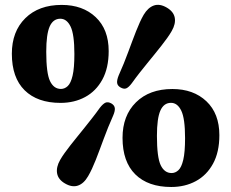

<svg xmlns="http://www.w3.org/2000/svg" viewBox="-20 -738 937 778"><path d="M230 -718.1Q315.4 -718.1 367.9 -668.4Q420.4 -618.7 420.4 -531.1Q420.4 -462.4 394.7 -415.5Q369.1 -368.6 325.1 -344.9Q281.2 -321.1 225.3 -321.1Q131.5 -321.1 79.7 -372.3Q28 -423.5 28 -520.1Q28 -610.4 82.5 -664.2Q137.1 -718.1 230 -718.1ZM281.4 -519.1Q281.4 -598.8 266 -630.5Q250.6 -662.1 224.4 -662.1Q195.3 -662.1 181.3 -630.7Q167.4 -599.2 167.4 -528.1Q167.4 -441.5 182.6 -409.6Q197.9 -377.6 226.9 -377.6Q242.1 -377.6 254.5 -389.2Q266.9 -400.8 274.1 -431.3Q281.4 -461.8 281.4 -519.1ZM514 -400.7Q501.8 -384.4 491.9 -380.1Q482 -375.7 467.7 -384Q455.9 -391 454.6 -402.1Q453.3 -413.3 460.7 -431.9Q471.8 -456.5 481.5 -480.5Q491.2 -504.5 499.6 -527.4Q508.1 -550.2 516 -571.4Q524 -592.6 531.5 -611.8Q539.1 -630.9 546.7 -647.8Q554.4 -664.6 562.2 -678.1Q579.6 -707.2 603.2 -715.6Q626.8 -724.1 655.7 -707.3Q683.5 -691 688.1 -666.3Q692.7 -641.6 675.7 -612.1Q668 -598.6 657.4 -583.8Q646.8 -568.9 634 -552.7Q621.3 -536.5 607.1 -519Q592.9 -501.4 577.3 -482.4Q561.8 -463.3 545.8 -443.1Q529.9 -422.9 514 -400.7ZM384.6 -301.2Q397.3 -317.5 407.5 -322Q417.8 -326.5 431.7 -318.6Q444.1 -311.1 445.3 -299.5Q446.5 -288 438.6 -269.8Q427.7 -245.5 418 -221.4Q408.4 -197.4 399.9 -174.5Q391.4 -151.7 383.5 -130.4Q375.7 -109.2 368 -89.9Q360.4 -70.7 352.7 -54.2Q345 -37.7 337.1 -24.2Q319.8 5.8 295.9 14Q272.1 22.2 243.3 5.4Q215.8 -10.5 211.4 -35.5Q207 -60.6 223.6 -89.8Q231.3 -103.3 242 -118.2Q252.7 -133.2 265.5 -149.5Q278.3 -165.8 292.6 -183.4Q306.9 -201.1 322.2 -220.1Q337.5 -239.2 353.4 -259.5Q369.4 -279.8 384.6 -301.2ZM678.5 -377.3Q763.9 -377.3 816.4 -327.6Q868.9 -277.9 868.9 -190.3Q868.9 -121.6 843.2 -74.7Q817.6 -27.8 773.6 -4.1Q729.7 19.7 673.8 19.7Q580 19.7 528.2 -31.5Q476.5 -82.7 476.5 -179.3Q476.5 -269.6 531 -323.4Q585.6 -377.3 678.5 -377.3ZM729.9 -178.3Q729.9 -258 714.5 -289.6Q699.1 -321.3 672.9 -321.3Q643.8 -321.3 629.8 -289.8Q615.9 -258.4 615.9 -187.3Q615.9 -100.7 631.1 -68.7Q646.4 -36.8 675.4 -36.8Q690.6 -36.8 703 -48.4Q715.4 -60 722.6 -90.5Q729.9 -121 729.9 -178.3Z"/></svg>

Font: Fraunces SuperSoft 9pt
Style: Regular
Weight: 900
Version: Version 1.000;[b76b70a41]